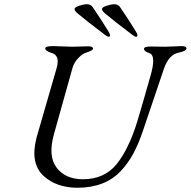

<svg xmlns="http://www.w3.org/2000/svg" viewBox="-20 -870 898 904"><path d="M603 -706Q518 -770 473 -808Q460 -820 460 -827Q460 -836 482 -843Q504 -850 518 -850Q536 -850 545 -837Q587 -776 622 -718Q627 -710 627 -703Q627 -697 621 -697Q615 -697 603 -706ZM474 -706Q389 -770 344 -808Q331 -820 331 -827Q331 -836 353 -843Q375 -850 389 -850Q407 -850 416 -837Q458 -776 493 -718Q498 -710 498 -703Q498 -697 492 -697Q486 -697 474 -706ZM752 -547Q748 -537 653 -254Q632 -192 607.5 -146.5Q583 -101 547 -63Q511 -25 460 -5.5Q409 14 344 14Q297 14 257 0.5Q217 -13 185.5 -41.5Q154 -70 145 -114.5Q136 -159 152 -222L246 -547Q264 -608 225 -620Q193 -630 193 -642Q193 -653 231 -653Q244 -653 273 -651.5Q302 -650 320 -650Q336 -650 361 -651Q386 -652 395 -652Q418 -652 418 -641Q418 -632 382 -621Q367 -616 348 -596Q329 -576 321 -549L234 -238Q205 -134 247 -80Q289 -26 370 -26Q471 -26 528.5 -96.5Q586 -167 627 -300Q649 -373 688 -511Q717 -609 683 -620Q658 -628 658 -640Q658 -651 689 -651Q703 -651 724 -650.5Q745 -650 758 -650Q774 -650 799.5 -651.5Q825 -653 834 -653Q858 -653 858 -642Q858 -630 821 -622Q775 -613 752 -547Z"/></svg>

Font: EB Garamond 12
Style: Italic
Weight: 400
Italic angle: -17°
Version: Version 0.016; ttfautohint (v1.8.4)